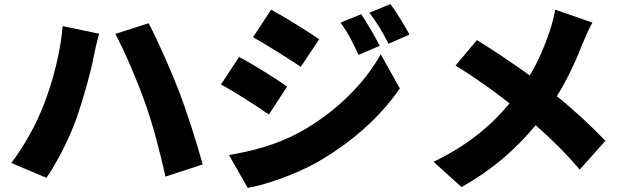

<svg xmlns="http://www.w3.org/2000/svg" viewBox="-20 -849 3040 934"><path d="M192 -337C157 -246 97 -137 35 -56L206 16C256 -56 318 -176 353 -276C384 -364 421 -495 435 -570C439 -593 453 -653 462 -685L285 -722C273 -588 237 -453 192 -337ZM686 -348C725 -239 756 -118 785 10L966 -49C938 -153 885 -316 852 -402C817 -493 746 -656 703 -736L541 -684C583 -607 649 -454 686 -348Z M1737 -780 1637 -739C1676 -684 1692 -651 1724 -582L1827 -626C1805 -671 1767 -735 1737 -780ZM1879 -829 1777 -787C1816 -734 1835 -705 1870 -636L1972 -681C1948 -724 1912 -786 1879 -829ZM1299 -802 1211 -668C1281 -629 1383 -564 1443 -524L1533 -658C1476 -697 1369 -764 1299 -802ZM1094 -95 1185 65C1271 51 1418 -1 1520 -58C1686 -153 1829 -278 1925 -419L1832 -585C1753 -441 1609 -300 1437 -205C1324 -144 1207 -114 1094 -95ZM1143 -572 1055 -438C1126 -400 1227 -334 1288 -292L1377 -428C1321 -467 1215 -534 1143 -572Z M2300 -654 2196 -530C2301 -466 2390 -400 2459 -346C2361 -229 2247 -138 2089 -62L2225 61C2391 -32 2501 -138 2586 -240C2663 -172 2732 -104 2800 -24L2925 -164C2859 -233 2777 -310 2689 -381C2744 -470 2786 -564 2815 -639C2825 -664 2847 -714 2862 -739L2681 -802C2676 -774 2665 -729 2655 -700C2630 -626 2601 -555 2557 -482C2475 -541 2377 -607 2300 -654Z"/></svg>

Font: Noto Sans HK Black
Style: Regular
Weight: 900
Designer: Ryoko NISHIZUKA 西塚涼子 (kana, bopomofo & ideographs); Paul D. Hunt (Latin, Greek & Cyrillic); Sandoll Communications 산돌커뮤니
Foundry: Adobe
Version: Version 2.004;hotconv 1.0.118;makeotfexe 2.5.65603